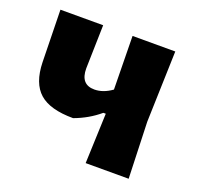

<svg xmlns="http://www.w3.org/2000/svg" viewBox="-91 -565 683 663"><g transform="rotate(20 251.0 -234.0)"><path d="M287 0 294 -184H285Q245 -150 193 -131Q108 -131 69 -165.5Q30 -200 28 -276L24 -468H181L177 -308Q177 -249 228 -249Q260 -249 292 -272L289 -468H446L438 -207L445 0Z"/></g></svg>

Font: Alegreya Sans SC ExtraBold
Style: Regular
Weight: 800
Designer: Juan Pablo del Peral
Foundry: Huerta Tipografica
Version: Version 2.007